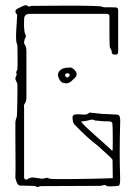

<svg xmlns="http://www.w3.org/2000/svg" viewBox="-20 -725 529 749"><path d="M120 2Q118 0 105.5 0Q93 0 79.5 -0.5Q66 -1 59 -1Q50 -1 44.5 -15.5Q39 -30 40 -37Q41 -62 40.5 -102.5Q40 -143 40 -183Q40 -223 40 -248Q40 -256 45 -268Q46 -270 46.5 -287Q47 -304 47.5 -327Q48 -350 48 -369Q48 -388 48 -394Q48 -398 46.5 -401.5Q45 -405 43 -409Q37 -419 43 -428Q47 -437 43 -442Q42 -444 45 -448Q48 -452 48 -456Q49 -473 48.5 -502Q48 -531 48 -548Q45 -554 43.5 -564.5Q42 -575 43 -598.5Q44 -622 47 -666Q47 -670 43 -672Q35 -684 49 -691.5Q63 -699 76 -704Q83 -706 87 -702Q95 -697 101 -702Q177 -703 238.5 -703Q300 -703 337.5 -702Q375 -701 378 -699Q382 -696 392.5 -696.5Q403 -697 431 -696Q441 -696 441 -686V-522Q441 -512 431 -512Q416 -511 416 -521Q416 -528 412.5 -533Q409 -538 408 -544Q408 -547 407.5 -555.5Q407 -564 407 -588Q407 -612 407 -661Q407 -671 397 -671H97Q74 -671 74 -650Q73 -619 75 -605.5Q77 -592 81 -586Q81 -579 77.5 -574Q74 -569 74 -555Q79 -549 81 -542Q83 -535 83 -527V-343Q83 -329 75 -318Q73 -315 73.5 -310.5Q74 -306 74 -302V-32Q74 -28 78 -25.5Q82 -23 86 -25Q98 -34 110.5 -32.5Q123 -31 136 -29Q143 -27 148 -28Q154 -30 160 -31Q166 -32 173 -28Q175 -27 200 -26.5Q225 -26 260.5 -26.5Q296 -27 331.5 -27.5Q367 -28 392 -29Q417 -30 420 -30L419 -102Q414 -109 400 -121.5Q386 -134 372.5 -146.5Q359 -159 353 -163Q329 -182 310 -200Q291 -218 270 -240Q263 -247 263 -270Q265 -276 270 -278Q284 -280 290.5 -279Q297 -278 310 -278Q321 -278 329 -286Q355 -283 365.5 -282Q376 -281 381.5 -280.5Q387 -280 397.5 -280Q408 -280 434 -278Q445 -278 447 -270Q449 -262 449 -257Q447 -181 447 -132.5Q447 -84 448 -56.5Q449 -29 448.5 -17Q448 -5 444 -1Q443 0 432 1Q421 2 410 2Q399 2 397 1Q391 -5 383 -2.5Q375 0 368 0L152 1H141Q136 1 130.5 3.5Q125 6 120 2ZM238 -400Q220 -400 213 -412.5Q206 -425 206 -432Q206 -444 216.5 -452.5Q227 -461 246 -461Q256 -463 262.5 -459Q269 -455 275 -447Q283 -436 275 -424Q268 -417 258.5 -408.5Q249 -400 238 -400ZM241 -423Q248 -423 251 -430Q253 -432 251 -436Q247 -440 244 -439Q234 -439 234 -432Q234 -431 235.5 -427Q237 -423 241 -423ZM417 -137Q419 -135 419.5 -143.5Q420 -152 420 -174Q420 -200 419.5 -223Q419 -246 417 -247Q413 -252 401.5 -251.5Q390 -251 350 -255Q346 -260 333 -257.5Q320 -255 314 -253L297 -251Q299 -245 316.5 -228.5Q334 -212 356 -192.5Q378 -173 395.5 -157.5Q413 -142 417 -137Z"/></svg>

Font: Sankofa Display
Style: Regular
Weight: 400
Designer: Batsirai Madzonga
Foundry: Batsirai Madzonga
Version: Version 1.000; ttfautohint (v1.8.4.7-5d5b)